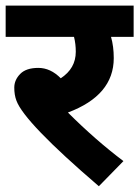

<svg xmlns="http://www.w3.org/2000/svg" viewBox="-20 -642 493 679"><path d="M382.3 -436.5Q382.3 -304.7 220.2 -244.1Q316.9 -147.5 416.5 -72.3L329.6 16.6Q66.4 -209 38.1 -286.1Q30.3 -306.6 30.5 -333Q30.8 -359.4 51.5 -380.6Q72.3 -401.9 115.5 -401.9Q158.7 -401.9 194.8 -365.2Q248 -399.9 248 -459Q248 -486.8 241.7 -511.7H0V-622.1H452.6V-511.7H372.6Q382.3 -478 382.3 -436.5Z"/></svg>

Font: NotoSans-Bold
Style: Bold
Weight: 700
Designer: Monotype Design team
Foundry: Monotype Imaging Inc.
Version: Version 1.04